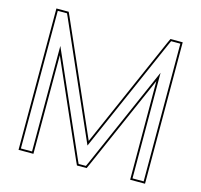

<svg xmlns="http://www.w3.org/2000/svg" viewBox="-109 -859 1045 997"><g transform="rotate(15 414.0 -360.0)"><path d="M154 -20V-510L377 -4L388 20H440L451 -4L673 -510L674 -20V20H754V-20L753 -700V-740H687L676 -716L414 -119L151 -716L140 -740H74V-700V-20V20H154ZM144 -557.5V10H84V-730H133.6L141.9 -711.9L414 -94.2L685.1 -711.9L693.4 -730H743L743 -700L744 -20V10H684L684 -20L682.9 -557.5L441.9 -8.1L433.6 10H394.4L386.1 -8.1Z"/></g></svg>

Font: Nordica Advanced
Style: RegularOL
Weight: 300
Version: Version 1.07